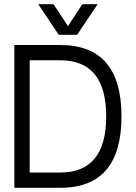

<svg xmlns="http://www.w3.org/2000/svg" viewBox="-20 -899 650 919"><path d="M268.6 -683.6Q561.5 -683.6 561.5 -341.8Q561.5 0 268.6 0H48.8V-683.6ZM268.6 -610.4H122.1V-73.2H268.6Q488.3 -73.2 488.3 -341.8Q488.3 -610.4 268.6 -610.4ZM236.3 -878.9 305.2 -773.9 374 -878.9H447.3L349.1 -732.4H261.2L163.1 -878.9Z"/></svg>

Font: Sanitrixie
Style: Regular
Weight: 400
Designer: Jayvee D. Enaguas (Grand Chaos)
Version: Version 1.1 - 6/9/2013